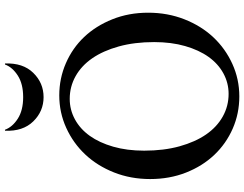

<svg xmlns="http://www.w3.org/2000/svg" viewBox="-125 -845 981 771"><g transform="rotate(-90 365.5 -459.5)"><path d="M364 11Q295 11 234.5 -15.5Q174 -42 129 -89.5Q84 -137 58 -203Q32 -269 32 -347Q32 -425 58.5 -492Q85 -559 130.5 -607.5Q176 -656 237.5 -684Q299 -712 368 -712Q436 -712 497 -685.5Q558 -659 602.5 -612Q647 -565 673.5 -499Q700 -433 700 -355Q700 -277 673.5 -209.5Q647 -142 601.5 -93.5Q556 -45 494.5 -17Q433 11 364 11ZM374 -32Q418 -32 456.5 -53Q495 -74 522.5 -112.5Q550 -151 566 -206.5Q582 -262 582 -331Q582 -410 564.5 -473Q547 -536 517 -579.5Q487 -623 445 -646.5Q403 -670 354 -670Q310 -670 271.5 -649Q233 -628 205.5 -589.5Q178 -551 162 -495.5Q146 -440 146 -371Q146 -292 163.5 -229Q181 -166 211 -122.5Q241 -79 283 -55.5Q325 -32 374 -32ZM230 -930Q241 -900 274.5 -878.5Q308 -857 361 -857Q414 -857 447.5 -878.5Q481 -900 492 -930H496Q499 -858 458.5 -816.5Q418 -775 361 -775Q304 -775 263.5 -816.5Q223 -858 226 -930Z"/></g></svg>

Font: Redaction
Style: Regular
Weight: 400
Designer: Jeremy Mickel / Forest Young
Foundry: MCKL
Version: Version 2.001; Redaction